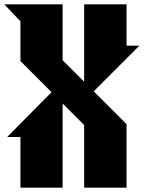

<svg xmlns="http://www.w3.org/2000/svg" viewBox="-27 -770 661 883"><path d="M-7 -750 67 -672V-489L210 -346L6 -140H67V93H261V-294L360 -195V93H555V-199L404 -350L614 -560H555V-750H360V-394L261 -493V-750Z"/></svg>

Font: Kidora Gothic
Style: Regular
Weight: 400
Version: Version 001.018